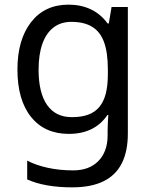

<svg xmlns="http://www.w3.org/2000/svg" viewBox="-20 -566 655 826"><path d="M275 -546Q328 -546 370.5 -526Q413 -506 443 -465H448L460 -536H530V9Q530 85 504 136.5Q478 188 425 214Q372 240 290 240Q232 240 183.5 231.5Q135 223 97 206V125Q135 145 186 156Q237 167 295 167Q364 167 403.5 126.5Q443 86 443 16V-5Q443 -17 444 -39.5Q445 -62 446 -71H442Q414 -30 372.5 -10Q331 10 276 10Q172 10 113.5 -63Q55 -136 55 -267Q55 -395 113.5 -470.5Q172 -546 275 -546ZM287 -472Q242 -472 210.5 -448Q179 -424 162.5 -378Q146 -332 146 -266Q146 -167 182.5 -114.5Q219 -62 289 -62Q330 -62 359 -72.5Q388 -83 407 -105.5Q426 -128 435 -163Q444 -198 444 -246V-267Q444 -340 427.5 -385Q411 -430 376 -451Q341 -472 287 -472Z"/></svg>

Font: utelugu85
Style: Book
Weight: 400
Designer: Jelle Bosma - Monotype Design Team
Foundry: Monotype Imaging Inc.
Version: Version 2.003